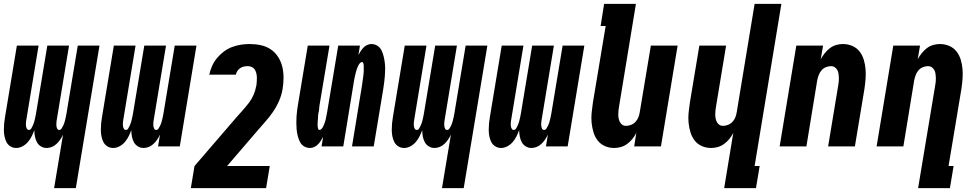

<svg xmlns="http://www.w3.org/2000/svg" viewBox="-20 -755 5040 990"><path d="M259 215 305 -61Q299 -48 291 -36Q283 -24 272 -13.5Q261 -3 247.5 2.5Q234 8 220 8Q204 8 190.5 -0.5Q177 -9 170 -22.5Q163 -36 160 -52Q157 -68 157 -84Q151 -68 143.5 -52.5Q136 -37 124 -23Q112 -9 96 -0.5Q80 8 64 8Q47 8 33.5 -0.5Q20 -9 13 -23Q6 -37 3 -53Q0 -69 0 -85.5Q0 -102 1.5 -118.5Q3 -135 6 -152L67 -520H179L115 -133Q114 -126 113.5 -119Q113 -112 114 -105Q115 -98 118.5 -91.5Q122 -85 129 -85Q137 -85 141.5 -93Q146 -101 149.5 -108.5Q153 -116 155.5 -124Q158 -132 159.5 -139.5Q161 -147 163 -155Q165 -163 166 -171L224 -520H336L272 -133Q271 -126 270.5 -119Q270 -112 271 -105Q272 -98 275 -91.5Q278 -85 286 -85Q293 -85 298 -93Q303 -101 306.5 -108.5Q310 -116 312.5 -124Q315 -132 316.5 -139.5Q318 -147 320 -155Q322 -163 323 -171L381 -520H493L371 215Z M564 8Q547 8 533.5 -0.5Q520 -9 513 -23Q506 -37 503 -53Q500 -69 500 -85.5Q500 -102 501.5 -118.5Q503 -135 506 -152L567 -520H679L615 -133Q614 -126 613.5 -119Q613 -112 614 -105Q615 -98 618.5 -91.5Q622 -85 629 -85Q637 -85 641.5 -93Q646 -101 649.5 -108.5Q653 -116 655.5 -124Q658 -132 659.5 -139.5Q661 -147 663 -155Q665 -163 666 -171L724 -520H836L772 -133Q771 -126 770.5 -119Q770 -112 771 -105Q772 -98 775 -91.5Q778 -85 786 -85Q793 -85 798 -93Q803 -101 806.5 -108.5Q810 -116 812.5 -124Q815 -132 816.5 -139.5Q818 -147 820 -155Q822 -163 823 -171L881 -520H993L907 0H795L805 -61Q799 -48 791 -36Q783 -24 772 -13.5Q761 -3 747.5 2.5Q734 8 720 8Q704 8 690.5 -0.5Q677 -9 670 -22.5Q663 -36 660 -52Q657 -68 657 -84Q651 -68 643.5 -52.5Q636 -37 624 -23Q612 -9 596 -0.5Q580 8 564 8Z M1352 215H964L983 101L1200 -151Q1216 -169 1232.5 -187.5Q1249 -206 1263.5 -225Q1278 -244 1287.5 -266Q1297 -288 1301 -311L1302 -314Q1303 -324 1304 -335Q1305 -346 1304.5 -357Q1304 -368 1301.5 -378Q1299 -388 1293.5 -396.5Q1288 -405 1278.5 -409.5Q1269 -414 1258 -414Q1248 -414 1238 -412Q1228 -410 1219 -404Q1210 -398 1204 -389Q1198 -380 1196 -370H1059Q1064 -393 1073.5 -414.5Q1083 -436 1098.5 -455Q1114 -474 1134 -489Q1154 -504 1176.5 -512.5Q1199 -521 1222 -524.5Q1245 -528 1267 -528Q1297 -528 1325 -522Q1353 -516 1376 -500.5Q1399 -485 1414 -461.5Q1429 -438 1435.5 -411Q1442 -384 1442 -354.5Q1442 -325 1437 -295Q1432 -265 1419 -235Q1406 -205 1387.5 -178Q1369 -151 1347 -126.5Q1325 -102 1303 -76L1151 101H1371Z M1578 8Q1561 8 1547 -1Q1533 -10 1526 -24.5Q1519 -39 1515 -55Q1511 -71 1509.5 -87.5Q1508 -104 1508 -121Q1508 -138 1509 -155.5Q1510 -173 1512.5 -190Q1515 -207 1518 -225L1567 -520H1679L1627 -209Q1626 -204 1626 -198.5Q1626 -193 1625 -187.5Q1624 -182 1623 -177Q1622 -172 1621 -166.5Q1620 -161 1620 -155.5Q1620 -150 1619.5 -144.5Q1619 -139 1618.5 -133.5Q1618 -128 1618 -123Q1618 -118 1617.5 -112.5Q1617 -107 1618 -102Q1619 -97 1620.5 -91Q1622 -85 1627 -85Q1633 -85 1638 -90.5Q1643 -96 1646 -102Q1649 -108 1651.5 -114.5Q1654 -121 1656 -127Q1658 -133 1659.5 -139.5Q1661 -146 1662 -152.5Q1663 -159 1664.5 -165Q1666 -171 1667 -178L1724 -520H1836L1828 -471Q1833 -481 1839.5 -491Q1846 -501 1854 -509.5Q1862 -518 1873 -523Q1884 -528 1895 -528Q1912 -528 1926 -519Q1940 -510 1947 -495.5Q1954 -481 1958 -465Q1962 -449 1964 -432.5Q1966 -416 1966 -399Q1966 -382 1964.5 -364.5Q1963 -347 1961 -330Q1959 -313 1956 -295L1907 0H1795L1846 -311Q1847 -316 1847.5 -321.5Q1848 -327 1849 -332.5Q1850 -338 1850.5 -343Q1851 -348 1852 -353.5Q1853 -359 1853.5 -364.5Q1854 -370 1854.5 -375.5Q1855 -381 1855.5 -386.5Q1856 -392 1855.5 -397Q1855 -402 1855.5 -407.5Q1856 -413 1855.5 -418Q1855 -423 1853.5 -429Q1852 -435 1847 -435Q1841 -435 1836 -429.5Q1831 -424 1828 -418Q1825 -412 1822.5 -405.5Q1820 -399 1818 -393Q1816 -387 1814.5 -380.5Q1813 -374 1811.5 -367.5Q1810 -361 1808.5 -355Q1807 -349 1806 -342L1750 0H1638L1646 -49Q1640 -39 1634 -29Q1628 -19 1619.5 -10.5Q1611 -2 1600 3Q1589 8 1578 8Z M2259 215 2305 -61Q2299 -48 2291 -36Q2283 -24 2272 -13.5Q2261 -3 2247.5 2.5Q2234 8 2220 8Q2204 8 2190.5 -0.5Q2177 -9 2170 -22.5Q2163 -36 2160 -52Q2157 -68 2157 -84Q2151 -68 2143.5 -52.5Q2136 -37 2124 -23Q2112 -9 2096 -0.5Q2080 8 2064 8Q2047 8 2033.5 -0.5Q2020 -9 2013 -23Q2006 -37 2003 -53Q2000 -69 2000 -85.5Q2000 -102 2001.5 -118.5Q2003 -135 2006 -152L2067 -520H2179L2115 -133Q2114 -126 2113.5 -119Q2113 -112 2114 -105Q2115 -98 2118.5 -91.5Q2122 -85 2129 -85Q2137 -85 2141.5 -93Q2146 -101 2149.5 -108.5Q2153 -116 2155.5 -124Q2158 -132 2159.5 -139.5Q2161 -147 2163 -155Q2165 -163 2166 -171L2224 -520H2336L2272 -133Q2271 -126 2270.5 -119Q2270 -112 2271 -105Q2272 -98 2275 -91.5Q2278 -85 2286 -85Q2293 -85 2298 -93Q2303 -101 2306.5 -108.5Q2310 -116 2312.5 -124Q2315 -132 2316.5 -139.5Q2318 -147 2320 -155Q2322 -163 2323 -171L2381 -520H2493L2371 215Z M2564 8Q2547 8 2533.5 -0.5Q2520 -9 2513 -23Q2506 -37 2503 -53Q2500 -69 2500 -85.5Q2500 -102 2501.5 -118.5Q2503 -135 2506 -152L2567 -520H2679L2615 -133Q2614 -126 2613.5 -119Q2613 -112 2614 -105Q2615 -98 2618.5 -91.5Q2622 -85 2629 -85Q2637 -85 2641.5 -93Q2646 -101 2649.5 -108.5Q2653 -116 2655.5 -124Q2658 -132 2659.5 -139.5Q2661 -147 2663 -155Q2665 -163 2666 -171L2724 -520H2836L2772 -133Q2771 -126 2770.5 -119Q2770 -112 2771 -105Q2772 -98 2775 -91.5Q2778 -85 2786 -85Q2793 -85 2798 -93Q2803 -101 2806.5 -108.5Q2810 -116 2812.5 -124Q2815 -132 2816.5 -139.5Q2818 -147 2820 -155Q2822 -163 2823 -171L2881 -520H2993L2907 0H2795L2805 -61Q2799 -48 2791 -36Q2783 -24 2772 -13.5Q2761 -3 2747.5 2.5Q2734 8 2720 8Q2704 8 2690.5 -0.5Q2677 -9 2670 -22.5Q2663 -36 2660 -52Q2657 -68 2657 -84Q2651 -68 2643.5 -52.5Q2636 -37 2624 -23Q2612 -9 2596 -0.5Q2580 8 2564 8Z M3147 8Q3121 8 3098.5 -2Q3076 -12 3061.5 -31Q3047 -50 3040 -73.5Q3033 -97 3030.5 -122Q3028 -147 3030.5 -173Q3033 -199 3037 -225L3103 -621H3077L3095 -735H3259L3172 -206Q3170 -195 3169 -185Q3168 -175 3168 -164.5Q3168 -154 3170 -144Q3172 -134 3176.5 -125.5Q3181 -117 3189 -111.5Q3197 -106 3208 -106Q3221 -106 3234.5 -111.5Q3248 -117 3257.5 -127.5Q3267 -138 3272 -151Q3277 -164 3279 -178L3336 -520H3474L3388 0H3250L3261 -70Q3253 -54 3241 -39Q3229 -24 3214 -13Q3199 -2 3181.5 3Q3164 8 3147 8Z M3714 215 3761 -70Q3753 -54 3741 -39Q3729 -24 3714 -13Q3699 -2 3681.5 3Q3664 8 3647 8Q3621 8 3598.5 -2Q3576 -12 3561.5 -31Q3547 -50 3540 -73.5Q3533 -97 3530.5 -122Q3528 -147 3530.5 -173Q3533 -199 3537 -225L3586 -520H3724L3672 -206Q3670 -195 3669 -185Q3668 -175 3668 -164.5Q3668 -154 3670 -144Q3672 -134 3676.5 -125.5Q3681 -117 3689 -111.5Q3697 -106 3708 -106Q3721 -106 3734.5 -111.5Q3748 -117 3757.5 -127.5Q3767 -138 3772 -151Q3777 -164 3779 -178L3871 -735H4009L3871 101H3897L3878 215Z M4000 0 4086 -520H4224L4212 -450Q4221 -466 4233 -481Q4245 -496 4259.5 -507Q4274 -518 4291.5 -523Q4309 -528 4326 -528Q4352 -528 4375 -518Q4398 -508 4412.5 -489Q4427 -470 4434 -446.5Q4441 -423 4443 -398Q4445 -373 4443 -347Q4441 -321 4437 -295L4388 0H4250L4302 -314Q4304 -325 4305 -335Q4306 -345 4305.5 -355.5Q4305 -366 4303.5 -376Q4302 -386 4297 -394.5Q4292 -403 4284 -408.5Q4276 -414 4265 -414Q4252 -414 4238.5 -408.5Q4225 -403 4216 -392.5Q4207 -382 4202 -369Q4197 -356 4194 -342L4138 0Z M4714 215 4802 -314Q4804 -325 4805 -335Q4806 -345 4805.5 -355.5Q4805 -366 4803.5 -376Q4802 -386 4797 -394.5Q4792 -403 4784 -408.5Q4776 -414 4765 -414Q4752 -414 4738.5 -408.5Q4725 -403 4716 -392.5Q4707 -382 4702 -369Q4697 -356 4694 -342L4638 0H4500L4586 -520H4724L4712 -450Q4721 -466 4733 -481Q4745 -496 4759.5 -507Q4774 -518 4791.5 -523Q4809 -528 4826 -528Q4852 -528 4875 -518Q4898 -508 4912.5 -489Q4927 -470 4934 -446.5Q4941 -423 4943 -398Q4945 -373 4943 -347Q4941 -321 4937 -295L4871 101H4897L4878 215Z"/></svg>

Font: Iosevka Heavy
Style: Italic
Weight: 900
Italic angle: -9°
Monospace: yes
Designer: Belleve Invis
Foundry: Belleve Invis
Version: Version 32.5.0; ttfautohint (v1.8.4)